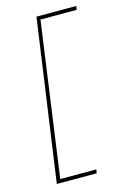

<svg xmlns="http://www.w3.org/2000/svg" viewBox="-109 -682 520 796"><g transform="rotate(-15 151.0 -284.0)"><path d="M33 62 131 -630H302L299 -614H144L52 46H207L204 62Z"/></g></svg>

Font: Alumni Sans Pinstripe
Style: Italic
Weight: 400
Italic angle: -8°
Designer: Robert E. Leuschke
Foundry: Robert E. Leuschke
Version: Version 1.010; ttfautohint (v1.8.4.7-5d5b)